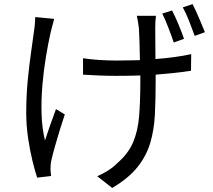

<svg xmlns="http://www.w3.org/2000/svg" viewBox="-20 -842 1040 936"><path d="M244.1 -750Q240.2 -736.3 235.6 -717.8Q231 -699.2 227.1 -685.1Q214.8 -630.9 203.9 -564.9Q192.9 -499 186.8 -428.2Q180.7 -357.4 182.6 -287.8Q184.6 -218.3 199.2 -157.2Q209.5 -188.5 224.1 -230.5Q238.8 -272.5 252.9 -310.1L295.9 -284.2Q284.2 -249.5 271.2 -207.3Q258.3 -165 247.3 -126.2Q236.3 -87.4 231 -63Q228 -52.7 227.1 -39.6Q226.1 -26.4 226.1 -18.1Q226.6 -10.7 227.3 -1.5Q228 7.8 229 16.1L161.1 23.9Q150.9 -6.3 138.4 -57.1Q126 -107.9 116.9 -169.2Q107.9 -230.5 107.9 -293Q107.9 -374.5 115.2 -450.2Q122.6 -525.9 131.6 -588.1Q140.6 -650.4 146 -691.9Q148.9 -709.5 150.1 -727.5Q151.4 -745.6 151.9 -758.8ZM818.8 -791Q833 -764.2 849.9 -723.6Q866.7 -683.1 877 -652.8L827.1 -634.8Q815.9 -668 800.5 -707.8Q785.2 -747.6 771 -775.9ZM918.9 -821.8Q933.1 -794.4 950 -754.6Q966.8 -714.8 979 -685.1L929.2 -667Q917 -700.7 901.9 -739.5Q886.7 -778.3 871.1 -806.2ZM384.8 -558.1Q418 -552.7 461.7 -549.8Q505.4 -546.9 545.9 -546.9Q574.7 -546.9 603.8 -547.6Q632.8 -548.3 662.1 -548.8Q661.1 -597.2 659.9 -641.6Q658.7 -686 657.2 -705.1Q655.3 -722.2 652.3 -737.5Q649.4 -752.9 647 -765.1H740.2Q736.8 -739.3 736.8 -706.1L737.8 -554.2Q785.2 -557.6 829.8 -563.7Q874.5 -569.8 912.1 -578.1L911.1 -497.1Q875 -491.2 831.1 -486.6Q787.1 -481.9 738.8 -478V-443.8Q738.8 -357.9 735.1 -283.7Q731.4 -209.5 712.6 -145.8Q693.8 -82 650.1 -27.3Q606.4 27.3 526.9 74.2L454.1 17.1Q478 7.3 505.6 -10Q533.2 -27.3 550.8 -45.9Q605 -92.3 628.7 -147.9Q652.3 -203.6 658.2 -275.9Q664.1 -348.1 664.1 -443.8V-474.1Q634.8 -473.1 605.2 -472.7Q575.7 -472.2 546.9 -472.2Q511.2 -472.2 464.4 -473.9Q417.5 -475.6 384.8 -478Z"/></svg>

Font: Source Han Sans CN
Style: Regular
Weight: 400
Designer: Ryoko NISHIZUKA  (kana, bopomofo & ideographs); Paul D. Hunt (Latin, Greek & Cyrillic); Sandoll Communications , Soo-you
Foundry: Adobe
Version: Version 2.004;hotconv 1.0.118;makeotfexe 2.5.65603